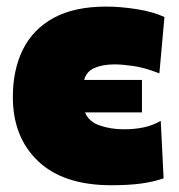

<svg xmlns="http://www.w3.org/2000/svg" viewBox="-20 -536 530 568"><path d="M309.5 12Q168 12 93 -59Q18 -130 18 -249Q18 -329 47.5 -389Q77 -449 138.2 -482.8Q199.5 -516.5 294.5 -516.5Q336.5 -516.5 385.2 -508.8Q434 -501 466.5 -485.5L451.5 -319Q406 -336.5 373 -341Q340 -345.5 319.5 -345.5Q283.5 -345.5 259.5 -335Q235.5 -324.5 229 -299.5H400V-203.5H231.5Q243 -175.5 275.8 -164.5Q308.5 -153.5 347 -153.5Q378 -153.5 405.2 -159.2Q432.5 -165 455.5 -178.5L464 -8.5Q436 1.5 398.8 6.8Q361.5 12 309.5 12Z"/></svg>

Font: Commissioner Black
Style: Regular
Weight: 900
Designer: Kostas Bartsokas
Foundry: Kostas Bartsokas
Version: Version 1.000; ttfautohint (v1.8.3)